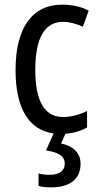

<svg xmlns="http://www.w3.org/2000/svg" viewBox="-20 -567 427 827"><path d="M327 138C327 91 295 62 243 51L262 9C296 7 329 -3 355 -18V-89C323 -73 288 -63 251 -63C172 -63 132 -131 132 -266C132 -403 172 -473 252 -473C279 -473 310 -464 337 -452L362 -521C333 -537 294 -547 248 -547C119 -547 47 -448 47 -265C47 -97 106 -7 211 8L178 81C227 88 259 103 259 138C259 168 237 186 192 186C176 186 159 184 146 180V234C159 238 178 240 200 240C282 240 327 204 327 138Z"/></svg>

Font: Noto Sans Myanmar UI Condensed
Style: Regular
Weight: 400
Width: 3
Designer: Monotype Design Team
Foundry: Monotype Imaging Inc.
Version: Version 2.103